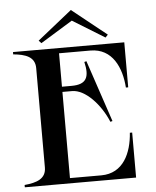

<svg xmlns="http://www.w3.org/2000/svg" viewBox="-59 -940 806 990"><g transform="rotate(-5 344.0 -445.0)"><path d="M427 -673C542 -673 586 -569 593 -467H605V-700H29V-688C92 -682 141 -666 141 -607V-93C141 -34 92 -18 29 -12V0H605V-233H593C586 -130 542 -27 427 -27H265V-473H315C383 -473 460 -390 498 -298L509 -301L402 -620L391 -617C410 -537 392 -500 315 -500H265V-673ZM524 -747 345 -890 166 -747 179 -733 345 -835 511 -733Z"/></g></svg>

Font: Sprat Medium
Style: Regular
Weight: 500
Designer: Ethan Nakache
Foundry: Collletttivo
Version: Version 2.000;Glyphs 3.2 (3217)